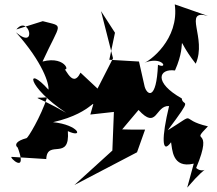

<svg xmlns="http://www.w3.org/2000/svg" viewBox="-20 -791 995 880"><path d="M615 -287C701 -193 691 -309 755 -305C720 -160 721 -80 764 -139C770 -111 767 -17 868 -41L838 69C953 -65 922 16 879 -21C965 -225 844 -121 933 -212C793 -244 893 -283 749 -194C871 -357 818 -298 813 -340C683 -413 707 -478 782 -468C849 -618 768 -639 877 -499C930 -617 815 -750 933 -718L781 -771C803 -610 664 -508 635 -500C723 -540 755 -471 704 -494C697 -328 654 -355 643 -394L617 -509L481 -517L507 -641L443 -740L498 -524L427 -385L349 -458C307 -372 272 -513 259 -484C308 -441 289 -539 175 -509C260 -694 276 -667 176 -694L55 -656C113 -727 153 -557 53 -643C177 -504 206 -405 202 -380C98 -497 99 -396 283 -274C132 -361 124 -338 196 -345C167 -255 108 -159 102 -158C2 -131 96 -92 56 -128C116 20 16 -74 34 -72L192 -62C196 -155 302 -50 291 -190C366 -155 342 -219 223 -231C423 -276 422 -373 394 -266L502 -278L495 -101L321 57L608 -93L645 -197H585L540 -198Z"/></svg>

Font: Asimov Silicon
Style: Regular
Weight: 400
Designer: Google
Version: Version 2.000980; 2014